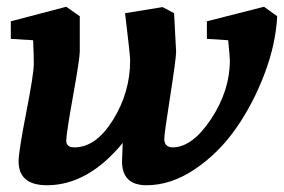

<svg xmlns="http://www.w3.org/2000/svg" viewBox="-20 -530 840 568"><path d="M341 -53Q341 -61 343 -107Q240 18 119 18Q35 18 35 -53Q35 -81 57.5 -196.5Q80 -312 80 -340.5Q80 -369 78 -411L12 -415V-467L176 -510L216 -482V-377Q216 -357 196 -245.5Q176 -134 176 -114Q176 -94 200 -94Q264 -94 314.5 -175.5Q365 -257 365 -351Q365 -367 350 -491L461 -509L495 -491L501 -377Q501 -357 483.5 -245.5Q466 -134 466 -119.5Q466 -105 473.5 -99.5Q481 -94 490 -94Q549 -94 604.5 -178Q660 -262 660 -351Q660 -361 655 -411L592 -415V-467L761 -510L800 -482Q796 -400 762.5 -311.5Q729 -223 678 -150Q627 -77 556.5 -29.5Q486 18 413.5 18Q341 18 341 -53Z"/></svg>

Font: Andada
Style: Bold Italic
Weight: 700
Italic angle: -8.29999°
Designer: Carolina Giovagnoli
Foundry: Carolina Giovagnoli
Version: Version 1.003